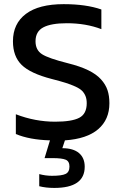

<svg xmlns="http://www.w3.org/2000/svg" viewBox="-20 -674 595 934"><path d="M512.2 -171.9Q512.2 -92.3 457.5 -45.4Q402.8 1.5 295.9 8.8L283.2 46.9Q336.4 46.9 364.3 70.6Q392.1 94.2 392.1 137.2Q392.1 240.2 244.1 240.2Q203.1 240.2 170.9 231.9V172.9Q201.7 181.2 232.9 181.2Q280.3 181.2 299.1 172.1Q317.9 163.1 317.9 136.2Q317.9 110.4 299.3 102.8Q280.8 95.2 236.8 95.2H196.8L223.1 8.8Q123.5 5.9 57.1 -22V-118.2Q150.9 -82 248 -82Q329.6 -82 365.7 -101.1Q401.9 -120.1 401.9 -171.9Q401.9 -191.9 396 -206.5Q390.1 -221.2 379.2 -232.2Q368.2 -243.2 346.2 -253.2Q324.2 -263.2 298.6 -271.2Q272.9 -279.3 231 -290Q127.4 -316.9 85.2 -358.4Q43 -399.9 43 -473.1Q43 -559.1 106 -606.4Q168.9 -653.8 290 -653.8Q398.4 -653.8 473.1 -627.9V-532.2Q397.9 -561 305.2 -561Q229 -561 190.9 -541Q152.8 -521 152.8 -473.1Q152.8 -430.7 184.3 -410.4Q215.8 -390.1 311 -366.2Q369.6 -351.6 409.2 -332.3Q448.7 -313 471.2 -288.1Q493.7 -263.2 502.9 -235.6Q512.2 -208 512.2 -171.9Z"/></svg>

Font: Kanit
Style: Regular
Weight: 400
Designer: Katatrad Team
Foundry: CadsonDemak
Version: Version 1.000;PS 001.000;hotconv 1.0.88;makeotf.lib2.5.64775